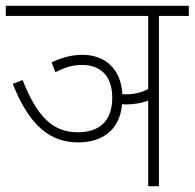

<svg xmlns="http://www.w3.org/2000/svg" viewBox="-20 -642 671 662"><path d="M158 -427 171 -393C202 -409 229 -418 263 -418C323 -418 367 -384 367 -305C367 -233 331 -186 248 -186C165 -186 109 -236 58 -366L24 -353C81 -208 153 -151 250 -151C328 -151 393 -190 401 -283C406 -282 411 -282 415 -282C444 -282 469 -287 491 -295V0H528V-587H631V-622H0V-587H491V-335C468 -323 444 -317 416 -317C411 -317 407 -317 402 -317C397 -406 341 -453 264 -453C227 -453 191 -443 158 -427Z"/></svg>

Font: Noto Sans Devanagari SemiCondensed ExtraLight
Style: Regular
Weight: 200
Width: 4
Designer: Jelle Bosma - Monotype Design Team
Foundry: Monotype Imaging Inc.
Version: Version 2.004